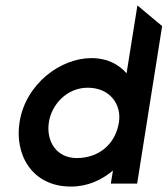

<svg xmlns="http://www.w3.org/2000/svg" viewBox="-20 -676 617 707"><path d="M52 -226C33 -109 96 11 241 11C303 11 354 -13 396 -48L388 0H485L577 -580L486 -656L446 -406C418 -438 377 -462 316 -462C203 -462 74 -367 52 -226ZM160 -226C170 -291 226 -353 303 -353C386 -353 428 -290 418 -226C406 -148 347 -94 262 -94C189 -94 149 -155 160 -226Z"/></svg>

Font: Charger Sport
Style: BlkObl
Weight: 900
Designer: Jasper
Foundry: Cannot Into Space Fonts
Version: Version 1.1